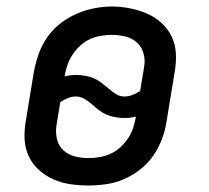

<svg xmlns="http://www.w3.org/2000/svg" viewBox="-20 -561 640 589"><path d="M251 8Q223 8 195.5 4Q168 0 143.5 -11Q119 -22 99.5 -39.5Q80 -57 68.5 -81Q57 -105 55.5 -133Q54 -161 59 -189L84 -341Q89 -368 98.5 -395Q108 -422 124.5 -446Q141 -470 164.5 -488.5Q188 -507 214.5 -518.5Q241 -530 268.5 -535.5Q296 -541 323 -541Q323 -541 323 -541Q323 -541 324 -541Q351 -541 378.5 -535.5Q406 -530 430.5 -519.5Q455 -509 475 -491Q495 -473 506.5 -449Q518 -425 519.5 -397Q521 -369 516 -341L491 -189Q487 -162 477 -135Q467 -108 450.5 -84Q434 -60 410.5 -41.5Q387 -23 360.5 -11.5Q334 0 306 4Q278 8 251 8ZM362 -265Q375 -265 387 -270Q399 -275 410 -282L422 -355Q426 -376 420.5 -396.5Q415 -417 400 -430.5Q385 -444 364.5 -449Q344 -454 322 -454Q306 -454 288.5 -451Q271 -448 255 -440.5Q239 -433 225.5 -420.5Q212 -408 202 -392.5Q192 -377 186.5 -360.5Q181 -344 178 -327Q187 -329 195.5 -330Q204 -331 213 -331Q228 -331 242 -328.5Q256 -326 268.5 -320.5Q281 -315 292 -306.5Q303 -298 313.5 -289Q324 -280 335.5 -272.5Q347 -265 362 -265ZM252 -76Q269 -76 286 -79Q303 -82 319.5 -89.5Q336 -97 349.5 -109.5Q363 -122 373 -137Q383 -152 388.5 -169Q394 -186 397 -203Q388 -201 379.5 -200Q371 -199 362 -199Q348 -199 333.5 -201.5Q319 -204 306.5 -209.5Q294 -215 283 -223.5Q272 -232 262 -241Q252 -250 239.5 -257.5Q227 -265 213 -265Q200 -265 188 -260Q176 -255 165 -248L153 -175Q150 -154 155 -133.5Q160 -113 175 -99.5Q190 -86 210.5 -81Q231 -76 252 -76Z"/></svg>

Font: Iosevka Slab Medium Extended
Style: Italic
Weight: 500
Width: 7
Italic angle: -9°
Monospace: yes
Designer: Belleve Invis
Foundry: Belleve Invis
Version: Version 11.1.0; ttfautohint (v1.8.3)